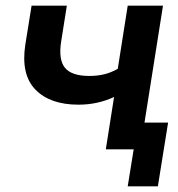

<svg xmlns="http://www.w3.org/2000/svg" viewBox="-20 -525 625 675"><path d="M352 0 381 -184Q323 -157 256 -157Q156 -157 104.5 -210Q53 -263 69 -368L91 -505H215L195 -379Q185 -315 208.5 -286.5Q232 -258 294 -258Q323 -258 347 -264Q371 -270 394 -283L429 -505H553L488 -94H571L535 130H429L450 0Z"/></svg>

Font: Mulish
Style: Bold Italic
Weight: 700
Italic angle: -9°
Designer: Vernon Adams
Foundry: Vernon Adams
Version: Version 3.603; ttfautohint (v1.8.3)